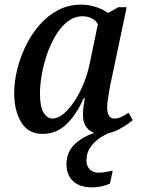

<svg xmlns="http://www.w3.org/2000/svg" viewBox="-20 -566 605 826"><path d="M163 10Q101 10 71 -40.5Q41 -91 41 -165Q41 -213 53.5 -265Q66 -317 90 -367Q114 -417 149 -457.5Q184 -498 229 -522Q274 -546 329 -546Q363 -546 394 -535.5Q425 -525 445 -510L489 -535H525L458 -217Q455 -206 451.5 -184.5Q448 -163 444.5 -141Q441 -119 441 -105Q441 -56 472 -56Q487 -56 502 -63Q517 -70 533 -81L551 -49Q529 -30 492.5 -10Q456 10 415 10Q379 10 358 -11.5Q337 -33 337 -71Q337 -91 339 -106.5Q341 -122 345 -143H340Q307 -70 264.5 -30Q222 10 163 10ZM206 -56Q229 -56 253 -76Q277 -96 299.5 -129.5Q322 -163 339 -204.5Q356 -246 365 -288L401 -462Q392 -479 374 -487.5Q356 -496 336 -496Q300 -496 271 -473.5Q242 -451 219.5 -413.5Q197 -376 182 -332Q167 -288 159.5 -244Q152 -200 152 -164Q152 -106 167.5 -81Q183 -56 206 -56ZM376 240Q324 240 295 214Q266 188 266 140Q266 86 305 51Q344 16 405 0H464Q443 7 416.5 23Q390 39 371 64.5Q352 90 352 125Q352 149 366.5 163Q381 177 404 177Q417 177 432 174.5Q447 172 465 168L453 224Q417 240 376 240Z"/></svg>

Font: Noto Serif SemiCondensed Medium
Style: Italic
Weight: 500
Width: 4
Italic angle: -12°
Designer: Monotype Design Team
Foundry: Monotype Imaging Inc.
Version: Version 2.013